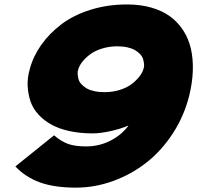

<svg xmlns="http://www.w3.org/2000/svg" viewBox="-20 -840 902 871"><path d="M630.9 -527.8Q634.8 -537.6 633.5 -549.1Q632.3 -560.5 629.2 -571.8Q626 -583 616.2 -593.5Q606.4 -604 593.3 -612.1Q580.1 -620.1 559.1 -625Q538.1 -629.9 512.2 -629.9Q475.1 -629.9 442.4 -619.6Q409.7 -609.4 388.2 -593Q366.7 -576.7 353 -559.1Q339.4 -541.5 335 -524.9Q331.1 -515.1 332.3 -503.4Q333.5 -491.7 336.4 -480.2Q339.4 -468.8 349.1 -458.3Q358.9 -447.8 372.1 -439.7Q385.3 -431.6 406.5 -426.8Q427.7 -421.9 454.1 -421.9Q491.7 -421.9 524.4 -432.4Q557.1 -442.9 578.4 -459.5Q599.6 -476.1 613 -493.7Q626.5 -511.2 630.9 -527.8ZM838.9 -408.2Q815.9 -314.5 764.4 -235.4Q712.9 -156.2 644.3 -102.5Q575.7 -48.8 492.9 -18.8Q410.2 11.2 324.2 11.2Q227.1 11.2 161.4 -12.5Q95.7 -36.1 49.8 -85L225.1 -226.1Q259.3 -197.3 290.5 -186.5Q321.8 -175.8 371.1 -175.8Q429.2 -175.8 479.7 -201.2Q530.3 -226.6 562 -269L561 -270Q527.8 -255.4 481 -245.1Q434.1 -234.9 399.9 -234.9Q342.8 -234.9 294.9 -245.4Q247.1 -255.9 212.9 -274.9Q178.7 -293.9 154.1 -320.8Q129.4 -347.7 118.4 -380.1Q107.4 -412.6 105.5 -449.7Q103.5 -486.8 115.2 -526.9Q130.4 -584.5 167 -636.2Q203.6 -688 258.1 -729.5Q312.5 -771 389.9 -795.4Q467.3 -819.8 556.2 -819.8Q617.2 -819.8 667.2 -805.4Q717.3 -791 752.7 -764.6Q788.1 -738.3 812 -700.9Q835.9 -663.6 846.2 -617.9Q856.4 -572.3 854.7 -519.3Q853 -466.3 838.9 -408.2Z"/></svg>

Font: Sinkin Sans 900 X Black Italic
Style: Regular
Weight: 950
Italic angle: -112°
Designer: Keith Bates
Foundry: K-Type
Version: Sinkin Sans (version 1.0)  by Keith Bates   •   © 2014   www